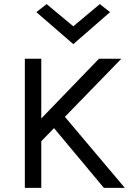

<svg xmlns="http://www.w3.org/2000/svg" viewBox="-20 -915 649 935"><path d="M157 -856 207 -895 337 -787 466 -895 516 -856 337 -700ZM101 0V-629H181V-338L462 -629H571L296 -346L588 0H486L243 -291L181 -227V0Z"/></svg>

Font: Karmilla
Style: Regular
Weight: 400
Designer: Jonathan Pinhorn
Version: Version 1.000